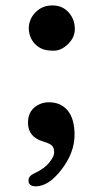

<svg xmlns="http://www.w3.org/2000/svg" viewBox="-20 -505 372 694"><path d="M81.1 0ZM109.4 168.5Q83 168.5 83 147Q83 131.3 103.5 121.8Q124 112.3 136.7 102.8Q149.4 93.3 157.7 83Q175.8 61 175.8 45.9Q175.8 30.8 169.2 22.7Q162.6 14.6 137.2 6.8Q81.1 -9.3 81.1 -61.5Q81.1 -110.8 125.5 -129.4Q139.6 -135.3 157.2 -135.3Q200.2 -135.3 224.9 -105.2Q249.5 -75.2 249.5 -17.6Q249.5 45.9 202.9 107.2Q156.2 168.5 109.4 168.5ZM107.9 -460Q132.3 -485.4 169.4 -485.4Q207.5 -485.4 230.5 -457.5Q250.5 -433.1 250.5 -399.9Q250.5 -371.1 228 -347.7Q202.6 -321.8 174.1 -321.8Q145.5 -321.8 129.9 -329.3Q114.3 -336.9 104 -348.6Q93.8 -360.4 88.9 -374.5Q84 -388.7 84 -403.3Q84 -418 90.1 -433.1Q96.2 -448.2 107.9 -460Z"/></svg>

Font: Stoke
Style: Regular
Weight: 400
Designer: Nicole Fally
Foundry: Nicole Fally
Version: Version 1.002